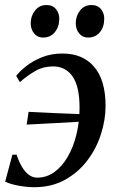

<svg xmlns="http://www.w3.org/2000/svg" viewBox="-20 -752 480 782"><path d="M234.5 -534Q317 -534 363.2 -480.2Q409.5 -426.5 410 -322Q410 -263.5 391 -204.8Q372 -146 335 -97.5Q298 -49 243.8 -19.2Q189.5 10.5 119.5 10.5Q100 10.5 78 7.8Q56 5 35.8 0Q15.5 -5 1 -12L30.5 -122H47.5Q58 -91 70.8 -70.2Q83.5 -49.5 98.8 -39Q114 -28.5 131.5 -28.5Q170 -28.5 201.5 -51.2Q233 -74 256 -113.8Q279 -153.5 291.5 -205Q304 -256.5 304 -313.5Q304 -400 275.5 -440.8Q247 -481.5 196 -481.5Q156.5 -481.5 124.8 -463.5Q93 -445.5 61 -417.5L46 -443Q60.5 -462 87.2 -483Q114 -504 151.2 -519Q188.5 -534 234.5 -534ZM88.5 -244.5 96.5 -296.5Q154.5 -293.5 206.8 -291.2Q259 -289 323 -286.5L319 -257Q258 -253.5 202.2 -250.5Q146.5 -247.5 88.5 -244.5ZM155 -599Q133 -599 119 -615.8Q105 -632.5 105 -658.5Q105.5 -688 123.2 -709.8Q141 -731.5 169 -731.5Q195 -731.5 208.2 -714.5Q221.5 -697.5 221.5 -675.5Q221 -642.5 203.2 -620.8Q185.5 -599 155 -599ZM338.5 -599Q316.5 -599 302.5 -615.8Q288.5 -632.5 288.5 -658.5Q289 -688 306.5 -709.8Q324 -731.5 352.5 -731.5Q378 -731.5 391.5 -714.5Q405 -697.5 404.5 -675.5Q404.5 -642.5 386.8 -620.8Q369 -599 338.5 -599Z"/></svg>

Font: Merriweather 96pt
Style: Italic
Weight: 400
Italic angle: -7.8°
Version: Version 2.101